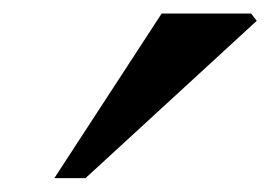

<svg xmlns="http://www.w3.org/2000/svg" viewBox="-20 -809 398 283"><path d="M350.1 -789.1 358.4 -778.3 106 -546.4H60.1L218.3 -789.1Z"/></svg>

Font: Arian Grqi
Style: Regular
Weight: 400
Designer: Ruben Hakobyan (Tarumian)
Foundry: Ruben Hakobyan (Tarumian)
Version: Version 1.003